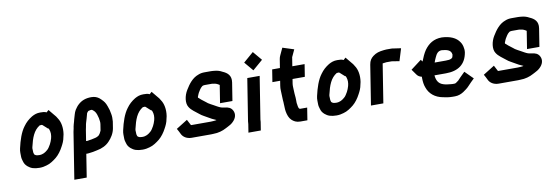

<svg xmlns="http://www.w3.org/2000/svg" viewBox="-63 -1205 5415 1878"><g transform="rotate(-10 2644.0 -266.5)"><path d="M208.4 -116C208.5 -116.7 208.2 -117 207.5 -117C205.9 -123.7 204.3 -130 202.5 -136C201.3 -149.4 202.3 -163.5 201 -177C201.8 -182 201.8 -182 202.8 -188C223.7 -278.9 248.4 -348.1 311.1 -386H317.1C322.5 -386 327.5 -386.3 332.3 -387C332.9 -386.3 333.5 -386 334.1 -386C335.4 -385.3 336.9 -384.3 338.7 -383L387.7 -339L391.2 -342C400.5 -320.9 407.8 -295.7 402.7 -263C400.7 -255 399.2 -247.7 398.2 -241C392.2 -219.9 385.6 -203.4 376.5 -186C366.8 -169.9 352.9 -143.8 338.2 -134C317 -115.7 293.4 -100 256.8 -100C250.2 -100 245.6 -100.3 243 -101C228.1 -101 215.2 -107.9 208.4 -116ZM399 -499C381.3 -508.6 361.9 -509 336.6 -509C302.5 -509 279.2 -500.2 251.8 -485C215.6 -462.6 189.1 -438.9 164 -404C124.2 -351.6 100 -276.4 82.4 -198C74.4 -166.1 78.5 -139.8 78.1 -114C78.4 -97 83.2 -84.3 87.1 -70C94.3 -44.3 103.1 -31 123.1 -13C151.6 11.3 183.7 23 238.4 23C264.2 23 287.5 18.5 308.1 12C345 3.1 381.4 -22.8 409.1 -45C438.1 -68.6 466.5 -107.5 484.6 -143C499 -168.7 513.5 -199.1 518.9 -233C522 -246 522 -246 525 -259C535.5 -325.4 523.3 -383.8 497.7 -421C487.6 -438.7 481.9 -447.2 467.3 -463L421.2 -519Z M758.5 -319C760 -328.4 764.9 -339.2 767.4 -350L773.8 -371C778.5 -389.3 782.8 -404.7 788 -423C792.8 -430.3 796.6 -435.6 802.8 -441C805.7 -442.3 809.3 -444 813.3 -444C817.5 -445.3 821.7 -446.3 825.8 -447H839.8C840.4 -446.3 841 -446 841.6 -446C850.9 -441 859 -430.6 866.2 -424C879.4 -408.3 889.1 -374.2 893.2 -355L896.1 -335C898.2 -327.2 898.5 -315.7 898.8 -308C898.1 -304 897.7 -299 897.4 -293L888.1 -234C887.9 -232.7 887.3 -231 886.3 -229C880.6 -214 871.9 -199.7 863.1 -190C849.9 -178.6 832.6 -171.4 811.6 -168C798.1 -165 798.1 -165 784.7 -162C777.1 -160.7 770.3 -159.7 764.2 -159C754 -157.5 740.7 -153.2 732.7 -156H730.7L748 -265C750.6 -281.8 757.5 -305.2 758.5 -319ZM711.2 -33C719.1 -32.3 727.8 -32.7 737.4 -34C766.6 -37.2 793.2 -41.2 819.6 -48C869.9 -56.6 915.6 -78.8 945.7 -112C973.4 -140.4 1003.2 -184.1 1011.1 -234L1021.4 -299C1023.7 -327.6 1023.9 -350.5 1019.2 -374C1013.3 -407.6 1010.4 -421.3 997.9 -454C984.3 -491.9 973.9 -503.6 950.6 -528C941.9 -536 941.9 -536 933.2 -544C913.9 -559 889.9 -570 854.3 -570C797.9 -570 757.1 -553.3 723.8 -523C704.2 -505.2 697.9 -493.3 684.1 -474C668.3 -447.6 663.7 -416.6 653 -385L647.5 -363C643.7 -348.7 637.4 -330.5 634.9 -315C635 -311.7 634.2 -306.7 632.5 -300C629.4 -288.7 626.9 -277 625 -265L551.8 197H674.8Z M1232.4 -116C1232.5 -116.7 1232.2 -117 1231.5 -117C1229.9 -123.7 1228.3 -130 1226.5 -136C1225.3 -149.4 1226.3 -163.5 1225 -177C1225.8 -182 1225.8 -182 1226.8 -188C1247.7 -278.9 1272.4 -348.1 1335.1 -386H1341.1C1346.5 -386 1351.5 -386.3 1356.3 -387C1356.9 -386.3 1357.5 -386 1358.1 -386C1359.4 -385.3 1360.9 -384.3 1362.7 -383L1411.7 -339L1415.2 -342C1424.5 -320.9 1431.8 -295.7 1426.7 -263C1424.7 -255 1423.2 -247.7 1422.2 -241C1416.2 -219.9 1409.6 -203.4 1400.5 -186C1390.8 -169.9 1376.9 -143.8 1362.2 -134C1341 -115.7 1317.4 -100 1280.8 -100C1274.2 -100 1269.6 -100.3 1267 -101C1252.1 -101 1239.2 -107.9 1232.4 -116ZM1423 -499C1405.3 -508.6 1385.9 -509 1360.6 -509C1326.5 -509 1303.2 -500.2 1275.8 -485C1239.6 -462.6 1213.1 -438.9 1188 -404C1148.2 -351.6 1124 -276.4 1106.4 -198C1098.4 -166.1 1102.5 -139.8 1102.1 -114C1102.4 -97 1107.2 -84.3 1111.1 -70C1118.3 -44.3 1127.1 -31 1147.1 -13C1175.6 11.3 1207.7 23 1262.4 23C1288.2 23 1311.5 18.5 1332.1 12C1369 3.1 1405.4 -22.8 1433.1 -45C1462.1 -68.6 1490.5 -107.5 1508.6 -143C1523 -168.7 1537.5 -199.1 1542.9 -233C1546 -246 1546 -246 1549 -259C1559.5 -325.4 1547.3 -383.8 1521.7 -421C1511.6 -438.7 1505.9 -447.2 1491.3 -463L1445.2 -519Z M2088.6 -250C2064.8 -258.4 2040.1 -274.1 2020.1 -285C2004.2 -294.5 1983.1 -303.3 1968.7 -314L1956.3 -324C1948.9 -330.5 1919.2 -352.3 1910.9 -359C1904 -365.8 1895.6 -371.2 1889 -379H1887C1884.3 -380.5 1882.9 -383.4 1882.3 -387C1882.8 -390 1882.8 -390 1883.2 -393C1890.9 -411.7 1896.7 -428.6 1907.2 -443C1916.2 -458.4 1937.2 -493 1959.1 -493C1963.2 -493.7 1966.6 -494 1969.2 -494H2042.2C2049.3 -492.8 2060 -491.4 2066.6 -490C2074.1 -490 2085.8 -484.5 2093.2 -481C2102.4 -476 2102.4 -476 2107.9 -473C2110.6 -471 2110.6 -471 2113.3 -469L2085.4 -293H2208.4L2236.8 -472C2247.8 -541.4 2208.9 -571.9 2161.8 -592C2142.5 -603.2 2117.8 -611.3 2091.2 -614L2071.6 -616C2065 -616.7 2058.4 -617 2051.7 -617H1988.7C1964.8 -617 1944.3 -613.5 1924.8 -605C1864.2 -583.6 1825.3 -531.3 1792.5 -477C1760.1 -424.6 1748 -352 1774.3 -311C1796.1 -274.1 1834.6 -252.8 1868.5 -224C1889.9 -205 1918.6 -193 1944 -177C1966.6 -163.3 1994.2 -148.3 2022.7 -137C2019.9 -136.3 2017.5 -135.7 2015.4 -135L1999.1 -133C1993.6 -132.3 1988.6 -132 1983.9 -132C1977.8 -131.3 1971.7 -131 1965.7 -131H1772.7C1771.4 -131 1770.1 -131.3 1768.9 -132H1767.9L1737.9 -189L1625.8 -119C1635.9 -99.2 1647.9 -81 1656.5 -60C1671.5 -31.5 1706.2 -8 1753.3 -8H1946.3C1953.6 -8 1961.3 -8.3 1969.4 -9C2018.5 -9 2063.5 -22.7 2098.7 -42L2118.2 -52C2139 -62.6 2155.1 -70.9 2172.9 -88C2207.7 -120.2 2220.8 -162.5 2199.8 -201C2183.7 -229.8 2159.5 -239.8 2118.6 -244C2108.8 -244 2095.5 -250 2088.6 -250Z M2322 -44 2308.8 39H2431.8L2445 -44C2446.2 -52 2446.8 -59.7 2446.6 -67L2513.5 -489H2390.5L2324.2 -71C2322.8 -62.1 2323.2 -51.6 2322 -44ZM2386.8 -643 2462.6 -553 2563.4 -640 2487.6 -730Z M2836.4 -110C2835.8 -110 2835.5 -110.3 2835.6 -111C2832.7 -116.7 2829 -127.9 2828.4 -135L2826.1 -152C2825.4 -159.2 2822.3 -165.9 2823.6 -174C2824.6 -189.4 2822.6 -202.1 2822.7 -219C2820.5 -243.3 2817.6 -272.4 2817.4 -299C2817 -316.3 2814.7 -339 2817.7 -358L2824.8 -403H2946.8L2966.3 -526H2844.3L2858.6 -616L2859.7 -617L2891.7 -686L2779.4 -722C2768.7 -699 2758 -676.1 2747.4 -653C2741.5 -641 2737.6 -629 2735.7 -617L2721.9 -530H2644.9L2625.5 -407H2702.5L2694.7 -358C2692.3 -342.7 2691.5 -327.3 2692.4 -312C2693 -277.6 2694.9 -247.6 2696.2 -216C2697.3 -204 2697.3 -204 2698 -196C2698.4 -185.3 2698.6 -176.7 2698.9 -170C2699.6 -166 2699.8 -163 2699.5 -161C2698.9 -153 2699.2 -144.7 2700.5 -136C2701.1 -127 2701.1 -127 2701.7 -118L2704 -101C2709.8 -67.8 2721.5 -34.5 2743.2 -14C2763.2 4.8 2787.6 20 2827.8 20H2897.8L2917.3 -103H2847.3C2842.2 -103 2839.1 -106.8 2836.4 -110Z M3158.4 -116C3158.5 -116.7 3158.2 -117 3157.5 -117C3155.9 -123.7 3154.3 -130 3152.5 -136C3151.3 -149.4 3152.3 -163.5 3151 -177C3151.8 -182 3151.8 -182 3152.8 -188C3173.7 -278.9 3198.4 -348.1 3261.1 -386H3267.1C3272.5 -386 3277.5 -386.3 3282.3 -387C3282.9 -386.3 3283.5 -386 3284.1 -386C3285.4 -385.3 3286.9 -384.3 3288.7 -383L3337.7 -339L3341.2 -342C3350.5 -320.9 3357.8 -295.7 3352.7 -263C3350.7 -255 3349.2 -247.7 3348.2 -241C3342.2 -219.9 3335.6 -203.4 3326.5 -186C3316.8 -169.9 3302.9 -143.8 3288.2 -134C3267 -115.7 3243.4 -100 3206.8 -100C3200.2 -100 3195.6 -100.3 3193 -101C3178.1 -101 3165.2 -107.9 3158.4 -116ZM3349 -499C3331.3 -508.6 3311.9 -509 3286.6 -509C3252.5 -509 3229.2 -500.2 3201.8 -485C3165.6 -462.6 3139.1 -438.9 3114 -404C3074.2 -351.6 3050 -276.4 3032.4 -198C3024.4 -166.1 3028.5 -139.8 3028.1 -114C3028.4 -97 3033.2 -84.3 3037.1 -70C3044.3 -44.3 3053.1 -31 3073.1 -13C3101.6 11.3 3133.7 23 3188.4 23C3214.2 23 3237.5 18.5 3258.1 12C3295 3.1 3331.4 -22.8 3359.1 -45C3388.1 -68.6 3416.5 -107.5 3434.6 -143C3449 -168.7 3463.5 -199.1 3468.9 -233C3472 -246 3472 -246 3475 -259C3485.5 -325.4 3473.3 -383.8 3447.7 -421C3437.6 -438.7 3431.9 -447.2 3417.3 -463L3371.2 -519Z M3658.2 -14 3719.4 -400C3726.5 -401 3726.5 -401 3733.7 -402C3742 -403 3750.3 -405 3758.1 -405H3807.1C3809.1 -405 3812.1 -404.7 3816 -404L3885.2 -393L3922.6 -515L3853.2 -525C3844.1 -527 3835.3 -528 3826.6 -528H3777.6C3769.6 -528 3761.5 -527.3 3753.3 -526C3706 -520.8 3676.4 -513.2 3643.3 -488C3619.7 -469.6 3604 -448.5 3597.8 -409L3535.2 -14Z M4366 -322C4356.6 -322 4341.8 -320 4331.7 -320H4221.7C4227.6 -336.4 4232.3 -349.2 4241.3 -368C4255.5 -399.3 4271.3 -427 4310.6 -427C4361.2 -422.7 4401.2 -412.8 4406.6 -370C4406.4 -368.7 4406.5 -367.3 4407 -366C4405.9 -359.3 4404.7 -354 4403.4 -350C4400.3 -330 4383 -326.1 4366 -322ZM4530.4 -369C4532.3 -385 4531.8 -398.7 4528.9 -410C4526.3 -433.2 4517.8 -455.4 4505.8 -472C4474.2 -520.2 4414.8 -546.1 4333.1 -550C4250.6 -550 4198.9 -511.9 4159.5 -458C4139.2 -428.8 4121.8 -388.9 4107.9 -353C4107.8 -352 4107.8 -352 4107.4 -350L4092.6 -370L3986.9 -290L4024.5 -237C4036 -220.2 4051.8 -210.2 4074.5 -205C4073.9 -201.7 4073.7 -198.3 4073.9 -195C4074.6 -156.4 4078.1 -124.6 4090 -95C4111.6 -32 4164.9 13.9 4242.6 28C4272.2 34.6 4300.9 40 4336.7 40H4360.7C4395.4 40 4423.5 27.8 4446.9 13C4464.5 1.2 4493.1 -19.1 4506.5 -35C4527 -58.5 4550 -79.2 4572 -101L4491.7 -181L4444.2 -134C4434.9 -124.9 4427 -117.1 4417.8 -106C4412.4 -101.4 4395.5 -89.7 4392.9 -88C4387.7 -84.9 4384 -83 4376.1 -83H4357.1C4352.5 -83 4347.9 -83.3 4343.3 -84C4315.9 -86.8 4290.6 -88.8 4267.4 -97C4221.2 -111.5 4202.8 -146.7 4198.2 -197H4312.2C4431.9 -197 4511.4 -248.8 4530.4 -369Z M5137.6 -250C5113.8 -258.4 5089.1 -274.1 5069.1 -285C5053.2 -294.5 5032.1 -303.3 5017.7 -314L5005.3 -324C4997.9 -330.5 4968.2 -352.3 4959.9 -359C4953 -365.8 4944.6 -371.2 4938 -379H4936C4933.3 -380.5 4931.9 -383.4 4931.3 -387C4931.8 -390 4931.8 -390 4932.2 -393C4939.9 -411.7 4945.7 -428.6 4956.2 -443C4965.2 -458.4 4986.2 -493 5008.1 -493C5012.2 -493.7 5015.6 -494 5018.2 -494H5091.2C5098.3 -492.8 5109 -491.4 5115.6 -490C5123.1 -490 5134.8 -484.5 5142.2 -481C5151.4 -476 5151.4 -476 5156.9 -473C5159.6 -471 5159.6 -471 5162.3 -469L5134.4 -293H5257.4L5285.8 -472C5296.8 -541.4 5257.9 -571.9 5210.8 -592C5191.5 -603.2 5166.8 -611.3 5140.2 -614L5120.6 -616C5114 -616.7 5107.4 -617 5100.7 -617H5037.7C5013.8 -617 4993.3 -613.5 4973.8 -605C4913.2 -583.6 4874.3 -531.3 4841.5 -477C4809.1 -424.6 4797 -352 4823.3 -311C4845.1 -274.1 4883.6 -252.8 4917.5 -224C4938.9 -205 4967.6 -193 4993 -177C5015.6 -163.3 5043.2 -148.3 5071.7 -137C5068.9 -136.3 5066.5 -135.7 5064.4 -135L5048.1 -133C5042.6 -132.3 5037.6 -132 5032.9 -132C5026.8 -131.3 5020.7 -131 5014.7 -131H4821.7C4820.4 -131 4819.1 -131.3 4817.9 -132H4816.9L4786.9 -189L4674.8 -119C4684.9 -99.2 4696.9 -81 4705.5 -60C4720.5 -31.5 4755.2 -8 4802.3 -8H4995.3C5002.6 -8 5010.3 -8.3 5018.4 -9C5067.5 -9 5112.5 -22.7 5147.7 -42L5167.2 -52C5188 -62.6 5204.1 -70.9 5221.9 -88C5256.7 -120.2 5269.8 -162.5 5248.8 -201C5232.7 -229.8 5208.5 -239.8 5167.6 -244C5157.8 -244 5144.5 -250 5137.6 -250Z"/></g></svg>

Font: Tape
Style: It
Weight: 500
Foundry: Cannot Into Space Fonts
Version: Version 0.97